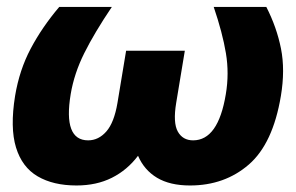

<svg xmlns="http://www.w3.org/2000/svg" viewBox="-20 -536 872 565"><path d="M154.3 -515.6H309.1Q257.8 -439.5 228 -379.6Q198.2 -319.8 188 -258.8Q165.5 -123 239.3 -123Q270 -123 293 -149.2Q315.9 -175.3 325.7 -233.4L351.1 -386.7H523.9L498.5 -233.4Q488.8 -174.8 503.2 -148.9Q517.6 -123 548.3 -123Q622.1 -123 644.5 -258.8Q654.8 -319.3 644.8 -379.4Q634.8 -439.5 608.9 -515.6H763.7Q794.4 -455.6 806.9 -392.8Q819.3 -330.1 806.6 -253.9Q783.2 -113.3 712.2 -51.8Q641.1 9.8 539.1 9.8Q480 9.8 442.1 -12.9Q404.3 -35.6 386.2 -77.6Q354.5 -35.6 309.3 -12.9Q264.2 9.8 205.1 9.8Q136.7 9.8 90.8 -17.1Q44.9 -43.9 27.1 -102.1Q9.3 -160.2 24.4 -253.9Q37.1 -330.1 70.3 -392.8Q103.5 -455.6 154.3 -515.6Z"/></svg>

Font: Inter Display Extra Bold
Style: Italic
Weight: 800
Italic angle: -9.39999°
Designer: Rasmus Andersson
Foundry: rsms
Version: Version 4.000;git-4fc901f